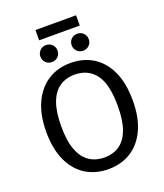

<svg xmlns="http://www.w3.org/2000/svg" viewBox="-173 -1086 1038 1213"><g transform="rotate(-20 346.0 -480.0)"><path d="M346 -701Q433 -701 498.5 -660Q564 -619 600.5 -539.5Q637 -460 637 -344Q637 -230 600.5 -150.5Q564 -71 498.5 -29.5Q433 12 346 12Q260 12 194.5 -28.5Q129 -69 92 -148.5Q55 -228 55 -343Q55 -457 92 -537Q129 -617 194.5 -659Q260 -701 346 -701ZM346 -623Q289 -623 246 -594.5Q203 -566 179.5 -504.5Q156 -443 156 -343Q156 -244 180 -183Q204 -122 247 -94Q290 -66 346 -66Q404 -66 446.5 -94Q489 -122 512.5 -183Q536 -244 536 -344Q536 -493 485.5 -558Q435 -623 346 -623ZM450 -860Q475 -860 491.5 -843.5Q508 -827 508 -803Q508 -779 491.5 -762.5Q475 -746 450 -746Q426 -746 409.5 -762.5Q393 -779 393 -803Q393 -827 409.5 -843.5Q426 -860 450 -860ZM241 -860Q265 -860 281.5 -843.5Q298 -827 298 -803Q298 -779 281.5 -762.5Q265 -746 241 -746Q216 -746 199.5 -762.5Q183 -779 183 -803Q183 -827 199.5 -843.5Q216 -860 241 -860ZM484 -972V-903H211V-972Z"/></g></svg>

Font: Fira Sans Variable
Style: Regular
Weight: 400
Designer: Carrois Corporate & Edenspiekermann AG
Foundry: Carrois Corporate GbR & Edenspiekermann AG
Version: Version 4.202